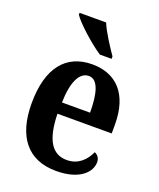

<svg xmlns="http://www.w3.org/2000/svg" viewBox="-143 -854 787 951"><g transform="rotate(20 250.0 -378.0)"><path d="M275 -606H337V-619C311 -657 268 -721 250 -766H110V-756C132 -721 220 -642 275 -606ZM268 10C392 10 445 -48 445 -100C445 -122 433 -136 417 -143C396 -97 359 -59 299 -59C222 -59 181 -121 178 -259H464V-307C464 -465 385 -548 258 -548C120 -548 40 -452 40 -264C40 -90 117 10 268 10ZM328 -319H180C182 -428 212 -488 261 -488C309 -488 328 -422 328 -319Z"/></g></svg>

Font: Noto Serif Tamil Condensed
Style: Bold Italic
Weight: 700
Width: 3
Italic angle: -12°
Designer: Indian Type Foundry, Tom Grace, and the Monotype Design Team
Foundry: Monotype Imaging Inc.
Version: Version 2.003